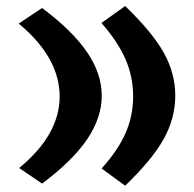

<svg xmlns="http://www.w3.org/2000/svg" viewBox="-20 -585 627 621"><path d="M384.8 -565.4Q472.2 -481.4 509.5 -414.8Q546.9 -348.1 546.9 -275.4Q546.9 -202.6 509.5 -135.5Q472.2 -68.4 384.8 15.6L308.6 -40Q362.3 -99.6 386.5 -155.3Q410.6 -210.9 410.6 -272.9Q410.6 -336.4 386 -393.3Q361.3 -450.2 308.1 -510.7ZM116.2 -559.1Q215.3 -484.9 262.2 -415.5Q309.1 -346.2 309.1 -275.4Q309.1 -204.6 262.2 -135Q215.3 -65.4 116.2 8.8L42 -41.5Q172.9 -149.4 172.9 -272.9Q172.9 -398.9 40.5 -508.8Z"/></svg>

Font: Pinar-DS2-FD ExtraBold
Style: Regular
Weight: 800
Designer: Amin Abedi
Version: Version 3.000